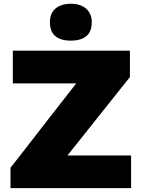

<svg xmlns="http://www.w3.org/2000/svg" viewBox="-20 -976 736 996"><path d="M34.5 0V-106Q58 -135.5 87 -172.8Q116 -210 145.5 -248Q175 -286 200 -318.5L375.5 -543.5H46.5V-713H654V-576.5Q616.5 -529.5 580.8 -484.5Q545 -439.5 509 -394.5L330 -169.5H660V0ZM347 -765Q297 -765 268 -787.8Q239 -810.5 239 -862Q239 -907 268.2 -931.8Q297.5 -956.5 348 -956.5Q398 -956.5 427 -930.8Q456 -905 456 -862Q456 -810.5 427 -787.8Q398 -765 347 -765Z"/></svg>

Font: Commissioner ExtraBold
Style: Regular
Weight: 800
Designer: Kostas Bartsokas
Foundry: Kostas Bartsokas
Version: Version 1.000; ttfautohint (v1.8.3)